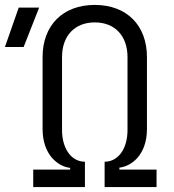

<svg xmlns="http://www.w3.org/2000/svg" viewBox="-85 -760 705 780"><path d="M50 0H260V-103C205 -103 167 -156 167 -232V-528C167 -615 219 -669 300 -669C381 -669 433 -615 433 -528V-232C433 -155 395 -103 340 -103V0H551V-71H400V-79C448 -84 512 -130 512 -236V-528C512 -657 430 -740 300 -740C170 -740 88 -657 88 -528V-236C88 -130 152 -83 200 -78V-71H50ZM-65 -569H11L74 -729H-9Z"/></svg>

Font: JetBrains Mono Light
Style: Regular
Weight: 336
Monospace: yes
Designer: Philipp Nurullin, Konstantin Bulenkov
Foundry: JetBrains
Version: Version 2.305